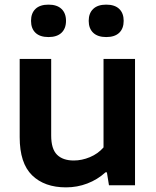

<svg xmlns="http://www.w3.org/2000/svg" viewBox="-20 -800 674 829"><path d="M65 -207.5V-545.5H201V-215Q201 -157 226.2 -132Q251.5 -107 298.5 -107Q333.5 -107 368.2 -121.5Q403 -136 427 -163.5V-545.5H563V0H450.5L441.5 -56H435.5Q401 -24.5 357.2 -7.8Q313.5 9 265 9Q172 9 118.5 -43.2Q65 -95.5 65 -207.5ZM114 -710Q114 -743 133.2 -761.5Q152.5 -780 189.5 -780Q226 -780 245.5 -761.5Q265 -743 265 -710Q265 -677 245.5 -658.5Q226 -640 189.5 -640Q152.5 -640 133.2 -658.5Q114 -677 114 -710ZM363 -710Q363 -743 382.5 -761.5Q402 -780 438.5 -780Q475.5 -780 494.8 -761.5Q514 -743 514 -710Q514 -677 494.8 -658.5Q475.5 -640 438.5 -640Q402 -640 382.5 -658.5Q363 -677 363 -710Z"/></svg>

Font: Encode Sans Semi Expanded SmBd
Style: Regular
Weight: 600
Width: 6
Designer: Multiple Designers
Foundry: Impallari Type
Version: Version 2.000